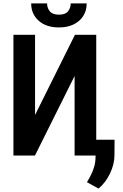

<svg xmlns="http://www.w3.org/2000/svg" viewBox="-20 -916 725 1131"><path d="M186.5 -238.8 421.4 -710.9H546.9V0H419.4V-468.3L186 0H59.1V-710.9H186.5ZM396.5 -896H490.7Q490.7 -854 470.7 -822.3Q450.7 -790.5 414.3 -772.5Q377.9 -754.4 327.6 -754.4Q252 -754.4 207.8 -793.9Q163.6 -833.5 163.6 -896H257.3Q257.3 -869.6 273.2 -849.6Q289.1 -829.6 327.6 -829.6Q365.2 -829.6 380.9 -849.6Q396.5 -869.6 396.5 -896ZM654.8 -92.8 654.3 -2.4Q654.3 50.8 628.4 105.2Q602.5 159.7 560.5 194.8L492.2 157.2Q505.4 135.3 516.8 112.5Q528.3 89.8 535.6 63.2Q543 36.6 543 3.4V-92.8Z"/></svg>

Font: Roboto Condensed SemiBold
Style: Regular
Weight: 600
Designer: Christian Robertson
Foundry: Google
Version: Version 3.008; 2023